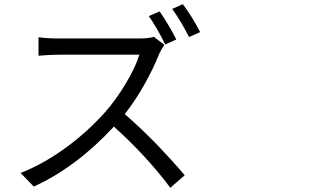

<svg xmlns="http://www.w3.org/2000/svg" viewBox="-20 -849 1540 913"><path d="M790 43.9Q675.8 -108.4 521.5 -247.1Q342.8 -53.7 140.6 38.1L78.1 -26.4Q189.5 -70.3 300.8 -152.3Q399.4 -225.6 480.5 -316.4Q531.2 -374 577.1 -450.2Q625 -529.3 642.6 -588.9H261.7Q216.8 -588.9 163.1 -584V-671.9Q204.1 -666 261.7 -666H638.7Q686.5 -666 711.9 -673.8L761.7 -635.7Q749 -618.2 737.3 -593.8Q710.9 -526.4 668.9 -451.2Q623 -369.1 573.2 -306.6Q644.5 -245.1 730.5 -157.2Q804.7 -79.1 858.4 -15.6ZM765.6 -637.7Q726.6 -716.8 687.5 -772.5L739.3 -794.9Q789.1 -720.7 818.4 -661.1ZM878.9 -672.9Q837.9 -752.9 798.8 -806.6L849.6 -829.1Q896.5 -765.6 931.6 -696.3Z"/></svg>

Font: Bpmf GenYo Gothic R
Style: R
Weight: 400
Foundry: But Ko
Version: Version 1.320